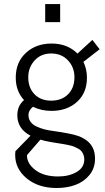

<svg xmlns="http://www.w3.org/2000/svg" viewBox="-20 -710 523 952"><path d="M278.3 -689.9V-600.1H204.1V-689.9ZM247.1 -60.1Q333 -47.9 366.7 -36.1Q437 -11.2 448.7 48.8Q451.2 62 451.2 77.1Q451.2 124 423.6 157.7Q396 191.4 354 206.8Q312 222.2 261.2 222.2Q170.4 222.2 112.8 174.8Q55.2 127.4 55.2 58.1Q55.2 46.9 56.2 40L131.3 -37.1Q65.9 -71.3 65.9 -138.2Q65.9 -185.5 99.1 -213.9Q58.1 -257.8 58.1 -325.2Q58.1 -401.4 108.4 -447.8Q158.7 -494.1 235.8 -494.1Q314.5 -494.1 364.3 -444.3L438 -512.2L474.1 -465.8L393.6 -403.3Q411.1 -366.7 411.1 -325.2Q411.1 -249 361.6 -204.6Q312 -160.2 234.9 -160.2Q184.6 -160.2 143.6 -180.7Q121.1 -162.6 121.1 -140.1Q121.1 -121.1 131.1 -106.7Q141.1 -92.3 160.2 -83.3Q179.2 -74.2 199.7 -68.8Q220.2 -63.5 247.1 -60.1ZM233.9 -444.8Q183.1 -444.8 151.6 -410.2Q120.1 -375.5 120.1 -327.1Q120.1 -274.4 151.1 -242.7Q182.1 -210.9 233.9 -210.9Q286.1 -210.9 317.6 -242.7Q349.1 -274.4 349.1 -327.1Q349.1 -376.5 317.1 -410.6Q285.2 -444.8 233.9 -444.8ZM268.1 165Q321.3 165 359.6 143.1Q397.9 121.1 397.9 80.1Q397.9 67.4 393.8 57.1Q389.6 46.9 384 39.8Q378.4 32.7 367.2 26.6Q356 20.5 346.7 16.8Q337.4 13.2 320.8 9.5Q304.2 5.9 293.2 4.2Q282.2 2.4 262 -0.7Q241.7 -3.9 231 -5.9Q203.6 -10.7 180.2 -17.6L113.8 59.1Q112.8 100.1 154.8 132.6Q196.8 165 268.1 165Z"/></svg>

Font: HK Grotesk Light
Style: Regular
Weight: 300
Designer: Alfredo Marco Pradil and Stefan Peev
Foundry: Hanken Design Co.
Version: Version 1.045;PS 001.045;hotconv 1.0.88;makeotf.lib2.5.64775